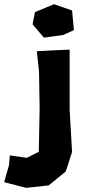

<svg xmlns="http://www.w3.org/2000/svg" viewBox="-105 -737 410 925"><path d="M72.3 -490.2 83 -392.6 85.9 -216.8 82 -5.9 24.4 23.4 -57.6 11.7 -61.5 58.6 -85 140.6 20.5 168 129.9 156.2 211.9 88.9 242.2 -4.9 230.5 -208V-498L145.5 -494.1ZM155.3 -716.8 63.5 -678.7 51.8 -620.1 106.4 -555.7 199.2 -568.4 251 -591.8 242.2 -686.5Z"/></svg>

Font: MaokenAssortedSans-Lite
Style: Lite
Weight: 400
Version: Version 1.400